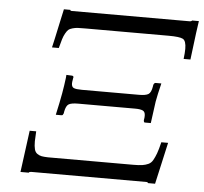

<svg xmlns="http://www.w3.org/2000/svg" viewBox="-49 -701 806 757"><g transform="rotate(5 354.0 -323.0)"><path d="M205.1 -646H670.9Q678.7 -646 681.2 -649.9H708Q704.6 -632.3 688 -496.1H661.1Q664.1 -520.5 664.1 -536.1Q664.1 -567.9 650.9 -575Q637.7 -582 594.2 -582H265.1Q245.1 -582 235.1 -581.5Q225.1 -581.1 213.9 -577.9Q202.6 -574.7 197.8 -570.3Q192.9 -565.9 186.8 -555.2Q180.7 -544.4 176.8 -531.5Q172.9 -518.6 167 -496.1H140.1Q140.6 -496.6 148.2 -531.7Q155.8 -566.9 164.1 -605.5Q172.4 -644 173.8 -649.9H199.2Q199.2 -646 205.1 -646ZM558.1 0H101.1Q93.8 0 91.8 3.9H59.1Q62.5 -23.4 70.1 -78.4Q77.6 -133.3 81.1 -161.1H106.9Q105 -128.9 105 -121.1Q105 -101.6 108.2 -89.8Q111.3 -78.1 119.6 -72.5Q127.9 -66.9 136.7 -65.2Q145.5 -63.5 162.1 -63H499Q522 -63 534.9 -64.9Q547.9 -66.9 558.8 -71.8Q569.8 -76.7 576.7 -88.6Q583.5 -100.6 589.4 -116.5Q595.2 -132.3 602.1 -161.1H628.9Q622.6 -133.8 610.4 -78.6Q598.1 -23.4 591.8 3.9H564Q562.5 0 558.1 0ZM272 -339.8H443.8H498Q524.4 -339.8 535.2 -346.4Q545.9 -353 549.8 -377Q549.8 -377.9 550.3 -380.4Q550.8 -382.8 550.8 -383.8Q554.2 -392.1 559.1 -392.1H582Q570.8 -346.7 565.9 -318.8L554.2 -232.9H532.2Q528.8 -232.9 527.8 -233.9Q525.9 -237.8 525.9 -241.2Q525.9 -242.2 526.4 -244.6Q526.9 -247.1 526.9 -248Q527.8 -252 527.8 -259.8Q527.8 -274.9 518.3 -279.5Q508.8 -284.2 487.8 -284.2H434.1H315.9H262.2Q235.4 -284.2 224.9 -277.8Q214.4 -271.5 210 -248Q210 -247.1 209.5 -244.6Q209 -242.2 209 -241.2Q207 -236.3 205.1 -233.9Q203.1 -232.9 200.2 -232.9H178.2Q189.9 -285.6 195.8 -318.8Q198.2 -331.5 200.9 -350.1Q203.6 -368.7 205.1 -380.9L206.1 -393.1Q209.5 -393.1 217 -392.6Q224.6 -392.1 228 -392.1Q232.4 -392.1 233.9 -389.2Q235.8 -387.2 233.9 -383.8Q233.9 -382.8 233.4 -380.4Q232.9 -377.9 232.9 -377Q231 -367.2 231 -361.8Q231 -347.7 240 -343.8Q249 -339.8 272 -339.8Z"/></g></svg>

Font: Common Serif
Style: Italic
Weight: 400
Italic angle: -12°
Designer: Philipp H. Poll, Khaled Hosny
Foundry: Stefan Peev, Context Ltd.
Version: Version 1.026